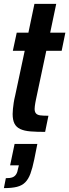

<svg xmlns="http://www.w3.org/2000/svg" viewBox="-21 -678 356 987"><path d="M211 0Q167 0 135.5 -2.5Q104 -5 83.5 -14.5Q63 -24 53.5 -42.5Q44 -61 44 -92Q44 -104 45.5 -118.5Q47 -133 49.5 -150Q52 -167 57 -187L106 -417H45L65 -510H125L156 -658H268L237 -510H315L296 -417H217L164 -167Q162 -158 160.5 -149Q159 -140 158 -132Q157 -124 157 -118Q157 -103 164 -95Q171 -87 186 -85Q201 -83 228 -83ZM-1 289 9 238Q31 238 43 233.5Q55 229 62 218Q69 207 72 188L76 172H31L54 62H171L155 142Q146 186 135.5 214.5Q125 243 108.5 259.5Q92 276 66 282.5Q40 289 -1 289Z"/></svg>

Font: Saira Condensed SemiBold
Style: Italic
Weight: 600
Width: 3
Italic angle: -12°
Designer: Hector Gatti with collaboration of the Omnibus-Type team
Foundry: Omnibus-Type
Version: Version 1.101